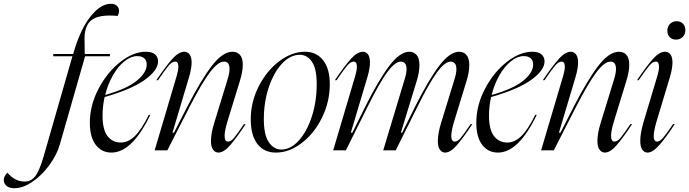

<svg xmlns="http://www.w3.org/2000/svg" viewBox="-236 -793 3636 1013"><path d="M-197 118Q-158 165 -105 165Q-73 165 -51 138Q-29 111 -6 33L146 -496H45V-508H150Q186 -635 240 -704Q294 -773 349 -773Q369 -773 380.5 -762.5Q392 -752 392 -736Q392 -723 385 -709Q363 -711 343 -711Q271 -711 240.5 -681.5Q210 -652 210 -590Q210 -536 211 -508H344V-496H213L80 -32Q64 24 24.5 78Q-15 132 -65 166Q-115 200 -160 200Q-187 200 -201.5 187.5Q-216 175 -216 157Q-216 137 -197 118Z M534 -520Q566 -520 582 -506Q598 -492 598 -469Q598 -422 527.5 -371.5Q457 -321 316 -281Q305 -232 305 -183Q305 -110 331 -75.5Q357 -41 402 -41Q440 -41 475 -74.5Q510 -108 549 -187H557Q461 12 352 12Q300 12 269 -29Q238 -70 238 -145Q238 -237 283.5 -324Q329 -411 398 -465.5Q467 -520 534 -520ZM538 -452Q538 -474 525 -485.5Q512 -497 488 -497Q455 -497 421 -470Q387 -443 360 -396Q333 -349 319 -292Q433 -324 485.5 -367Q538 -410 538 -452Z M705 -441Q705 -468 688 -468Q672 -468 654 -447Q636 -426 598 -370H589Q639 -444 673 -482Q707 -520 737 -520Q753 -520 764 -506Q775 -492 775 -463Q775 -433 762 -388L674 -93H682L753 -232Q825 -372 882 -446Q939 -520 991 -520Q1015 -520 1030 -503.5Q1045 -487 1045 -451Q1045 -416 1029 -364L963 -149Q949 -101 949 -77Q949 -46 967 -46Q982 -46 997.5 -64Q1013 -82 1051 -138H1060Q1013 -67 979 -27.5Q945 12 916 12Q900 12 888.5 -3Q877 -18 877 -50Q877 -90 895 -147L965 -375Q975 -408 975 -429Q975 -468 946 -468Q915 -468 873 -413.5Q831 -359 763 -227L647 0H580L697 -395Q705 -422 705 -441Z M1220 12Q1157 12 1122 -33.5Q1087 -79 1087 -163Q1087 -255 1129 -337.5Q1171 -420 1237.5 -470Q1304 -520 1373 -520Q1433 -520 1468.5 -475.5Q1504 -431 1504 -349Q1504 -256 1463 -172.5Q1422 -89 1356 -38.5Q1290 12 1220 12ZM1248 -4Q1297 -4 1340 -51Q1383 -98 1409 -177.5Q1435 -257 1435 -349Q1435 -431 1409.5 -467.5Q1384 -504 1346 -504Q1296 -504 1252.5 -458Q1209 -412 1182.5 -333.5Q1156 -255 1156 -164Q1156 -81 1182.5 -42.5Q1209 -4 1248 -4Z M1647 -441Q1647 -468 1630 -468Q1614 -468 1596 -447Q1578 -426 1540 -370H1531Q1581 -444 1615 -482Q1649 -520 1679 -520Q1695 -520 1705.5 -506Q1716 -492 1716 -463Q1716 -433 1703 -388L1615 -93H1623L1692 -232Q1761 -370 1817.5 -445Q1874 -520 1924 -520Q1947 -520 1962 -503Q1977 -486 1977 -449Q1977 -412 1962 -364L1879 -93H1886L1955 -232Q2024 -370 2080.5 -445Q2137 -520 2187 -520Q2210 -520 2225 -503Q2240 -486 2240 -449Q2240 -412 2225 -364L2159 -149Q2145 -101 2145 -77Q2145 -46 2163 -46Q2178 -46 2193.5 -64Q2209 -82 2247 -138H2256Q2209 -67 2175 -27.5Q2141 12 2112 12Q2096 12 2085 -3Q2074 -18 2074 -49Q2074 -89 2092 -147L2162 -375Q2172 -406 2172 -428Q2172 -449 2163.5 -458.5Q2155 -468 2142 -468Q2112 -468 2071.5 -414Q2031 -360 1965 -227L1852 0H1786L1899 -375Q1909 -406 1909 -428Q1909 -449 1900.5 -458.5Q1892 -468 1879 -468Q1849 -468 1808.5 -414Q1768 -360 1702 -227L1589 0H1522L1639 -395Q1647 -422 1647 -441Z M2573 -520Q2605 -520 2621 -506Q2637 -492 2637 -469Q2637 -422 2566.5 -371.5Q2496 -321 2355 -281Q2344 -232 2344 -183Q2344 -110 2370 -75.5Q2396 -41 2441 -41Q2479 -41 2514 -74.5Q2549 -108 2588 -187H2596Q2500 12 2391 12Q2339 12 2308 -29Q2277 -70 2277 -145Q2277 -237 2322.5 -324Q2368 -411 2437 -465.5Q2506 -520 2573 -520ZM2577 -452Q2577 -474 2564 -485.5Q2551 -497 2527 -497Q2494 -497 2460 -470Q2426 -443 2399 -396Q2372 -349 2358 -292Q2472 -324 2524.5 -367Q2577 -410 2577 -452Z M2744 -441Q2744 -468 2727 -468Q2711 -468 2693 -447Q2675 -426 2637 -370H2628Q2678 -444 2712 -482Q2746 -520 2776 -520Q2792 -520 2803 -506Q2814 -492 2814 -463Q2814 -433 2801 -388L2713 -93H2721L2792 -232Q2864 -372 2921 -446Q2978 -520 3030 -520Q3054 -520 3069 -503.5Q3084 -487 3084 -451Q3084 -416 3068 -364L3002 -149Q2988 -101 2988 -77Q2988 -46 3006 -46Q3021 -46 3036.5 -64Q3052 -82 3090 -138H3099Q3052 -67 3018 -27.5Q2984 12 2955 12Q2939 12 2927.5 -3Q2916 -18 2916 -50Q2916 -90 2934 -147L3004 -375Q3014 -408 3014 -429Q3014 -468 2985 -468Q2954 -468 2912 -413.5Q2870 -359 2802 -227L2686 0H2619L2736 -395Q2744 -422 2744 -441Z M3273 -520Q3290 -520 3301 -506Q3312 -492 3312 -463Q3312 -433 3299 -388L3227 -149Q3213 -100 3213 -75Q3213 -46 3231 -46Q3245 -46 3262 -65.5Q3279 -85 3315 -138H3324Q3278 -68 3243 -28Q3208 12 3180 12Q3164 12 3153 -3Q3142 -18 3142 -51Q3142 -89 3159 -148L3233 -395Q3241 -422 3241 -441Q3241 -468 3224 -468Q3208 -468 3190 -447Q3172 -426 3134 -370H3125Q3175 -444 3209 -482Q3243 -520 3273 -520ZM3285 -631Q3285 -653 3299 -667Q3313 -681 3334 -681Q3355 -681 3367.5 -668Q3380 -655 3380 -634Q3380 -612 3366 -598Q3352 -584 3330 -584Q3310 -584 3297.5 -597Q3285 -610 3285 -631Z"/></svg>

Font: Nyght Serif Light Italic
Style: Regular
Weight: 300
Italic angle: -16°
Designer: Maksym Kobuzan
Version: Version 0.410